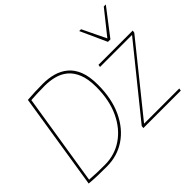

<svg xmlns="http://www.w3.org/2000/svg" viewBox="-164 -1055 1331 1331"><g transform="rotate(-45 501.0 -390.0)"><path d="M209 10Q156 10 119 9Q82 8 36 4L148 -704Q187 -707 223 -708.5Q259 -710 300 -710Q354 -710 401.5 -697Q449 -684 486.5 -653Q524 -622 545 -569Q566 -516 566 -435Q566 -298 519 -198Q472 -98 391.5 -44Q311 10 209 10ZM207 -8Q304 -8 381 -60.5Q458 -113 502.5 -208.5Q547 -304 547 -433Q547 -510 526.5 -560.5Q506 -611 471.5 -639.5Q437 -668 392.5 -679.5Q348 -691 300 -691Q264 -691 226 -689.5Q188 -688 164 -686L57 -13Q96 -10 130 -9Q164 -8 207 -8ZM576 0 578 -18 977 -512H663L666 -530H1002L999 -512L601 -18H946L943 0ZM998 -790 849 -596H825L737 -790H755L839 -616L978 -790Z"/></g></svg>

Font: Georama Thin
Style: Italic
Weight: 100
Italic angle: -9°
Designer: Jean-Baptiste Levee
Foundry: Production Type
Version: Version 1.000